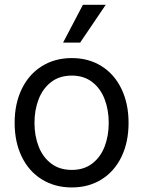

<svg xmlns="http://www.w3.org/2000/svg" viewBox="-20 -783 607 813"><path d="M42 -262.7Q42 -344.2 72.3 -406.5Q102.5 -468.8 157.5 -502.9Q212.4 -537.1 284.2 -537.1Q355.5 -537.1 409.9 -502.9Q464.4 -468.8 494.4 -406.5Q524.4 -344.2 524.4 -262.7Q524.4 -181.2 494.4 -119.1Q464.4 -57.1 409.9 -23.2Q355.5 10.7 284.2 10.7Q212.4 10.7 157.5 -23.2Q102.5 -57.1 72.3 -119.1Q42 -181.2 42 -262.7ZM440.4 -262.7Q440.4 -317.4 423.1 -362.8Q405.8 -408.2 370.6 -435.5Q335.4 -462.9 284.2 -462.9Q231.9 -462.9 196.5 -435.5Q161.1 -408.2 143.6 -362.8Q126 -317.4 126 -262.7Q126 -208 143.6 -162.8Q161.1 -117.7 196.5 -90.6Q231.9 -63.5 284.2 -63.5Q335.4 -63.5 370.6 -90.6Q405.8 -117.7 423.1 -162.8Q440.4 -208 440.4 -262.7ZM331.1 -762.7H427.7L319.3 -602.5H247.1Z"/></svg>

Font: Pretendard Std
Style: Regular
Weight: 400
Designer: Base glyphs from Inter by Rasmus Andersson; Hangeul glyphs from Noto Sans CJK(Source Han Sans) by Jang Soo-young and Kan
Foundry: Kil Hyung-jin
Version: Version 1.309